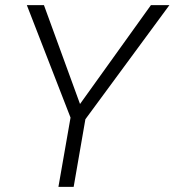

<svg xmlns="http://www.w3.org/2000/svg" viewBox="-20 -731 683 751"><path d="M85 0ZM293 -324.2 570.3 -710.9H642.6L314 -264.6L268.1 0H208.5L255.9 -271L85 -710.9H151.9Z"/></svg>

Font: Roboto Light
Style: Italic
Weight: 300
Italic angle: -12°
Designer: Google
Version: Version 2.134; 2016; ttfautohint (v1.6)